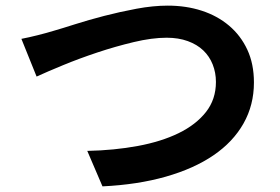

<svg xmlns="http://www.w3.org/2000/svg" viewBox="-20 -662 996 682"><path d="M56 -524Q82 -529 114 -537Q146 -545 172 -553Q200 -561 247 -576Q294 -591 350 -605.5Q406 -620 465 -631Q524 -642 576 -642Q641 -642 696.5 -624Q752 -606 793.5 -571Q835 -536 858.5 -485.5Q882 -435 882 -369Q882 -289 845 -223.5Q808 -158 738.5 -110.5Q669 -63 569 -34.5Q469 -6 344 0L290 -126Q386 -128 469.5 -143.5Q553 -159 614.5 -189Q676 -219 711.5 -264Q747 -309 747 -371Q747 -404 735.5 -433Q724 -462 702 -483Q680 -504 647 -516Q614 -528 572 -528Q520 -528 455 -512.5Q390 -497 325.5 -475.5Q261 -454 204 -430.5Q147 -407 110 -390Z"/></svg>

Font: Kinto Sans
Style: Bold
Weight: 700
Designer: Authors: Ryoko NISHIZUKA  (kana & ideographs); Paul D. Hunt (Latin, Greek & Cyrillic); Wenlong ZHANG  (bopomofo); Sandol
Foundry: Adobe Systems Incorporated, ookami Inc.
Version: Version 0.001